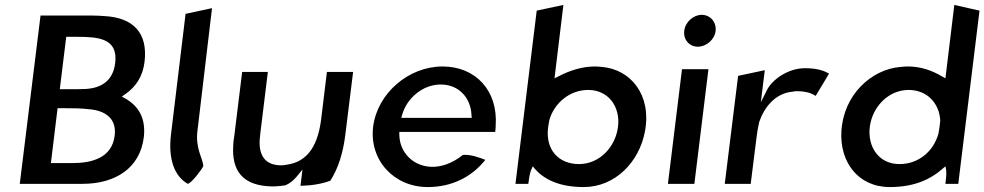

<svg xmlns="http://www.w3.org/2000/svg" viewBox="-20 -754 3984 777"><path d="M60 -10H314C447 -10 547 -74 562 -199C571 -276 540 -326 486 -356L473 -363L487 -373C529 -402 558 -444 565 -504C579 -621 519 -683 402 -689C387 -690 372 -691 356 -691H144ZM273 -94H186L213 -316H248C274 -316 307 -316 340 -312C405 -307 453 -275 444 -205C433 -113 348 -94 273 -94ZM446 -498C437 -426 389 -398 328 -394C307 -393 286 -393 264 -393H222L248 -605H290C377 -605 459 -600 446 -498Z M740 -10C757 -15 795 -66 803 -82C801 -112 770 -154 779 -224L838 -721L731 -698L672 -210C660 -112 685 -41 740 -10Z M960 -463 928 -203C926 -190 924 -178 924 -166C917 -66 960 -10 1057 -1C1083 2 1108 0 1135 -4C1154 -12 1170 -26 1183 -42L1204 -68L1196 -2C1242 -3 1284 -10 1317 -23C1349 -73 1369 -136 1378 -213L1409 -463H1303L1280 -274C1268 -175 1231 -98 1137 -87C1133 -86 1125 -85 1118 -85C1053 -85 1027 -125 1031 -189C1032 -206 1035 -225 1037 -243L1064 -463Z M1596 -209V-220H1984C1985 -229 1986 -236 1986 -245C1996 -389 1903 -485 1771 -485C1633 -485 1507 -376 1490 -241C1474 -107 1573 3 1711 3C1804 3 1886 -34 1944 -107C1922 -116 1884 -130 1853 -127C1811 -93 1765 -77 1723 -79C1648 -83 1597 -140 1596 -209ZM1888 -289 1889 -277H1604L1607 -288C1625 -354 1688 -412 1764 -412C1836 -412 1885 -359 1888 -289Z M2342 3C2470 3 2567 -99 2590 -222C2618 -370 2532 -473 2417 -483C2407 -484 2398 -485 2387 -485C2335 -485 2284 -468 2240 -445L2224 -437L2260 -734L2152 -711L2066 -10H2118C2120 -24 2123 -51 2129 -65L2136 -81L2146 -69C2182 -29 2242 3 2342 3ZM2198 -237C2199 -247 2201 -256 2203 -267V-268C2222 -335 2284 -390 2360 -390C2444 -390 2491 -320 2481 -241C2471 -160 2407 -90 2323 -90C2240 -90 2187 -149 2198 -237Z M2749 -629C2745 -593 2770 -565 2804 -565C2839 -565 2872 -594 2876 -629C2880 -665 2854 -694 2820 -694C2786 -694 2753 -665 2749 -629ZM2790 -10 2847 -474H2740L2683 -10Z M3335 -456C3321 -464 3295 -478 3238 -478C3167 -478 3104 -430 3084 -390L3059 -340L3075 -470L2967 -447L2913 -10H3018L3042 -201C3044 -220 3048 -240 3052 -258V-259C3070 -314 3114 -377 3188 -383C3191 -384 3198 -385 3204 -385C3245 -385 3267 -375 3281 -366Z M3581 3C3681 3 3746 -29 3792 -69L3806 -81L3809 -65C3811 -51 3808 -27 3806 -10H3858L3944 -711L3842 -734L3806 -437L3792 -445C3753 -468 3707 -485 3655 -485C3644 -485 3633 -484 3623 -483C3506 -473 3393 -370 3385 -222C3378 -99 3452 3 3581 3ZM3785 -266C3784 -260 3784 -253 3783 -246C3782 -234 3779 -224 3778 -215V-214C3758 -141 3697 -90 3620 -90C3536 -90 3490 -160 3500 -241C3510 -320 3574 -390 3657 -390C3733 -390 3781 -335 3785 -268Z"/></svg>

Font: Bluebird
Style: LiObl
Weight: 300
Designer: Jasper
Foundry: Cannot Into Space Fonts
Version: Version 0.98